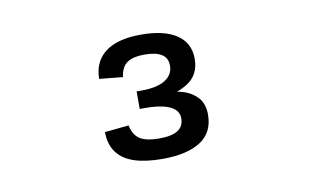

<svg xmlns="http://www.w3.org/2000/svg" viewBox="-43 -907 707 436"><g transform="rotate(-10 310.0 -689.0)"><path d="M412.5 -756.7Q412.5 -720 384.3 -702Q356.2 -684 317.3 -682V-694.8Q347.3 -693.8 369.6 -688Q391.8 -682.2 406 -667.4Q420.2 -652.7 420.2 -626.7Q420.2 -585.5 389.2 -565.5Q358.2 -545.5 301.7 -545.5Q263 -545.5 237 -553.9Q211 -562.3 197.1 -580.6Q183.2 -598.8 182.8 -628.2L238.3 -633.8Q243 -610.8 257.8 -601.7Q272.5 -592.5 302 -592.5Q331.3 -592.5 345.2 -601.7Q359 -610.8 359 -629Q359 -641.7 350 -649.9Q341 -658.2 323.7 -662.2Q306.3 -666.3 281.2 -666.3H269.7V-706.7H281.3Q316.7 -706.7 335.6 -718.4Q354.5 -730.2 354.5 -751.2Q354.5 -769.3 340.9 -777.7Q327.3 -786 301.2 -786Q275.5 -786 261.8 -776.8Q248 -767.5 244.8 -744L190.8 -749.5Q191.2 -789.3 219.3 -810.7Q247.5 -832 301.7 -832Q354.7 -832 383.6 -812.8Q412.5 -793.5 412.5 -756.7Z"/></g></svg>

Font: Monaspace Radon Var
Style: Regular
Weight: 400
Designer: Riley Cran and the Lettermatic Team
Version: Version 1.000 (Monaspace Radon Var)